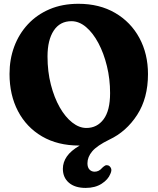

<svg xmlns="http://www.w3.org/2000/svg" viewBox="-20 -734 814 988"><path d="M383.5 -714.5Q492 -714.5 572.5 -667.5Q653 -620.5 697.2 -538.8Q741.5 -457 741.5 -352.5Q741.5 -229 685.8 -142.8Q630 -56.5 542.5 -15.5Q479 15.5 454.5 44.8Q430 74 430 106Q430 127.5 440.5 138.5Q451 149.5 467 149.5Q489.5 149.5 506.5 129Q514.5 121.5 521 118Q527.5 114.5 536 117Q545 119.5 550.8 130.8Q556.5 142 548 160.5Q536.5 190 503 211.5Q469.5 233 421 233Q365.5 233 334.5 206.2Q303.5 179.5 303.5 134.5Q303.5 101 324 71.2Q344.5 41.5 390 15H388Q277 15 196.5 -32Q116 -79 72.5 -162.2Q29 -245.5 29 -353.5Q29 -429 53.2 -494.2Q77.5 -559.5 123.5 -609Q169.5 -658.5 235 -686.5Q300.5 -714.5 383.5 -714.5ZM546.5 -255Q546.5 -327.5 530.2 -394Q514 -460.5 486.2 -512.5Q458.5 -564.5 422.8 -594.8Q387 -625 347.5 -625Q288.5 -625 256.5 -576.5Q224.5 -528 224.5 -443.5Q224.5 -365.5 241.8 -298.5Q259 -231.5 287.5 -181.5Q316 -131.5 351.8 -103.5Q387.5 -75.5 424.5 -75.5Q479.5 -75.5 513 -120.2Q546.5 -165 546.5 -255Z"/></svg>

Font: Fraunces 72pt SuperSoft
Style: Bold
Weight: 700
Version: Version 1.000;[0bf87f6ff]